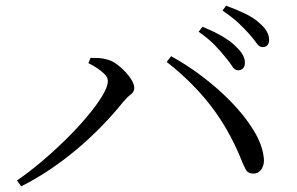

<svg xmlns="http://www.w3.org/2000/svg" viewBox="-20 -739 1040 673"><path d="M814.3 -492.5Q802.9 -492.5 793.6 -507.2Q784.3 -521.9 768.5 -540.5Q753.2 -559.9 731.2 -582.4Q709.2 -604.9 676.2 -627.6L689.7 -645.1Q727.4 -629.8 756.6 -613.1Q785.8 -596.5 803.7 -579Q822.6 -561.3 830.5 -547.4Q838.4 -533.5 838.4 -518.7Q838.4 -506.4 831.9 -499.5Q825.4 -492.5 814.3 -492.5ZM39.5 -106.4Q77.9 -132.6 121.9 -169.3Q165.8 -206.1 207.4 -246.8Q249 -287.5 282.9 -327.5Q316.9 -367.6 337.4 -401.1Q358 -434.5 358 -455.5Q358 -467.6 346.5 -479.2Q335.1 -490.8 319.1 -501.1Q303.1 -511.3 289.8 -517.6L297.3 -536.1Q308.8 -536.3 324.9 -535.6Q341 -534.9 356.5 -530.1Q372.5 -526.2 388.7 -514.4Q405 -502.7 419.2 -487.4Q433.4 -472.2 442 -457.3Q450.7 -442.3 450.7 -431Q450.7 -416.9 437.9 -407.4Q425.1 -397.9 411 -380.9Q376.9 -338.3 335.9 -296.2Q294.9 -254.1 249.2 -215.7Q203.4 -177.2 154.1 -144.2Q104.9 -111.1 54.3 -85.9ZM868.3 -130.4Q849.4 -130.2 841.3 -145Q833.2 -159.7 821.4 -189.9Q779.4 -290.4 716.6 -371.1Q653.8 -451.8 564.4 -521.9L579.9 -542Q633.1 -513 688 -471.7Q743 -430.3 790.1 -382Q837.1 -333.7 867.8 -284.1Q898.6 -234.5 904.3 -188.9Q906.9 -171.2 902.2 -157.8Q897.5 -144.5 888.8 -137.6Q880.1 -130.6 868.3 -130.4ZM900.3 -573.9Q888.3 -573.9 878.6 -588.4Q868.8 -602.9 852.5 -621.1Q834.9 -640.5 814.5 -659.7Q794 -678.8 759.9 -701.8L772.4 -719.1Q810.3 -705.2 839.6 -691Q868.9 -676.9 886.2 -660.9Q905.9 -644.7 914.6 -629.6Q923.3 -614.5 923.3 -599.6Q923.3 -587.2 917.3 -580.5Q911.2 -573.9 900.3 -573.9Z"/></svg>

Font: Noto Serif KR ExtraLight
Style: Regular
Weight: 200
Designer: Ryoko NISHIZUKA 西塚涼子 (kana & ideographs); Frank Grießhammer (Latin, Greek & Cyrillic); Wenlong ZHANG 张文龙 (bopomofo); San
Foundry: Adobe
Version: Version 2.002-H1;hotconv 1.1.0;makeotfexe 2.6.0